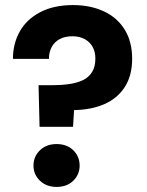

<svg xmlns="http://www.w3.org/2000/svg" viewBox="-20 -732 580 757"><path d="M136 -232 132 -396H185Q221 -396 252.5 -400.5Q284 -405 307 -416Q330 -427 343 -448Q356 -469 356 -501Q356 -528 345 -547.5Q334 -567 313.5 -578Q293 -589 266 -589Q236 -589 215.5 -578Q195 -567 184 -547Q173 -527 173 -500H31Q31 -560 58 -608Q85 -656 138.5 -684Q192 -712 268 -712Q336 -712 389 -687.5Q442 -663 471.5 -615.5Q501 -568 501 -500Q501 -434 472 -389Q443 -344 391.5 -321.5Q340 -299 272 -298L268 -232ZM203 5Q163 5 137.5 -19.5Q112 -44 112 -79Q112 -115 137.5 -139.5Q163 -164 203 -164Q244 -164 269 -139.5Q294 -115 294 -79Q294 -44 269 -19.5Q244 5 203 5Z"/></svg>

Font: DM Sans 17pt Black
Style: Regular
Weight: 900
Version: Version 4.004;gftools[0.9.30]